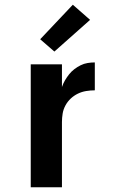

<svg xmlns="http://www.w3.org/2000/svg" viewBox="-20 -792 490 812"><path d="M110 0V-520H242V-424Q247 -439 255 -452.5Q263 -466 272.5 -478Q282 -490 294.5 -499.5Q307 -509 321 -516Q335 -523 350.5 -525.5Q366 -528 381 -528V-410Q363 -410 344.5 -407Q326 -404 309.5 -396Q293 -388 279.5 -375.5Q266 -363 257 -346.5Q248 -330 245 -312Q242 -294 242 -276V0ZM210 -574 150 -626 288 -772 361 -708Z"/></svg>

Font: Iosevka Aile Extrabold
Style: Regular
Weight: 800
Designer: Belleve Invis
Foundry: Belleve Invis
Version: Version 27.3.5; ttfautohint (v1.8.4)